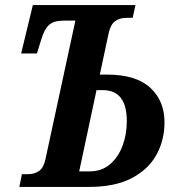

<svg xmlns="http://www.w3.org/2000/svg" viewBox="-20 -734 696 754"><path d="M56 0 66 -50H90Q116 -50 134 -63Q152 -76 159 -111L276 -653H230Q191 -653 172.5 -636Q154 -619 142 -579L125 -524H63L109 -714H512L501 -664H478Q451 -664 433 -651.5Q415 -639 407 -605L372 -441H401Q514 -441 570 -389.5Q626 -338 626 -254Q626 -183 594 -125.5Q562 -68 496.5 -34Q431 0 330 0ZM291 -61H332Q379 -61 411.5 -88.5Q444 -116 461 -161Q478 -206 478 -258Q478 -380 384 -380H359Z"/></svg>

Font: Noto Serif Condensed
Style: Bold Italic
Weight: 700
Width: 3
Italic angle: -12°
Designer: Monotype Design Team
Foundry: Monotype Imaging Inc.
Version: Version 2.014